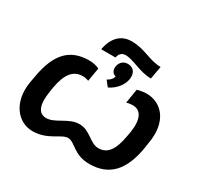

<svg xmlns="http://www.w3.org/2000/svg" viewBox="-160 -951 1191 1152"><g transform="rotate(30 435.0 -374.5)"><path d="M193 8C299 8 352 -64 400 -64C448 -64 477 8 587 8C726 8 799 -78 826 -236L833 -281C862 -444 777 -530 675 -530C652 -530 629 -525 611 -520L595 -422C609 -426 623 -428 638 -428C694 -428 722 -379 706 -280L700 -248C683 -150 649 -101 587 -101C527 -101 493 -170 418 -170C343 -170 287 -101 225 -101C169 -101 150 -154 165 -248L170 -280C188 -383 227 -429 290 -429C304 -429 317 -427 332 -421L348 -515C329 -524 306 -530 277 -530C150 -530 73 -460 43 -284L35 -240C9 -90 91 8 193 8ZM305 -624H404C408 -648 423 -667 450 -667C507 -667 572 -621 651 -621L667 -710C586 -710 536 -757 441 -757C372 -757 322 -715 305 -624ZM424 -483 454 -445C504 -468 537 -514 543 -554C549 -593 534 -624 494 -628C460 -631 437 -609 432 -580C427 -552 438 -532 462 -526C458 -507 442 -491 424 -483Z"/></g></svg>

Font: Fixel Text 20240404 SemiBold
Style: Italic
Weight: 600
Width: 4
Italic angle: -10°
Designer: AlfaBravo + MacPaw
Foundry: Kyrylo Tkachov, Marchela Mozhyna, Serhii Makarenko, Maria Weinstein, Zakhar Kryvoshyya
Version: Version 1.211;Glyphs 3.2 (3225)